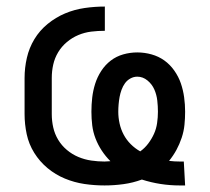

<svg xmlns="http://www.w3.org/2000/svg" viewBox="-20 -558 640 586"><path d="M528 8Q499 8 470 3.5Q441 -1 413 -10Q386 0 357 4Q328 8 299 8Q268 8 237.5 3.5Q207 -1 178 -13Q149 -25 125 -45Q101 -65 84.5 -91.5Q68 -118 61.5 -148.5Q55 -179 55 -210V-320Q55 -351 62 -381.5Q69 -412 85 -438.5Q101 -465 125.5 -485Q150 -505 178.5 -517Q207 -529 238 -533.5Q269 -538 300 -538V-464Q279 -464 258.5 -461.5Q238 -459 219 -451Q200 -443 184 -429.5Q168 -416 157.5 -398.5Q147 -381 142.5 -361Q138 -341 138 -320V-210Q138 -189 142.5 -169Q147 -149 157.5 -131.5Q168 -114 184 -100.5Q200 -87 219 -79Q238 -71 258.5 -68Q279 -65 299 -65Q304 -65 308 -65.5Q312 -66 317 -66Q302 -81 290.5 -98.5Q279 -116 271.5 -135.5Q264 -155 261.5 -175.5Q259 -196 259 -217Q259 -239 261.5 -260.5Q264 -282 270.5 -302.5Q277 -323 289 -341.5Q301 -360 318 -373Q335 -386 356 -392Q377 -398 399 -398Q421 -398 442.5 -392Q464 -386 481.5 -373.5Q499 -361 512 -342.5Q525 -324 532 -303.5Q539 -283 542 -261Q545 -239 545 -217Q545 -197 543 -177Q541 -157 534.5 -137.5Q528 -118 518.5 -100.5Q509 -83 496 -67Q504 -66 512.5 -65.5Q521 -65 529 -65Q532 -65 535 -65Q538 -65 541 -65L545 8Q541 8 536.5 8Q532 8 528 8ZM408 -96Q422 -106 432.5 -120Q443 -134 450 -149.5Q457 -165 459.5 -182.5Q462 -200 462 -217Q462 -234 460 -251.5Q458 -269 451 -285Q444 -301 430 -312.5Q416 -324 399 -324Q388 -324 378 -318.5Q368 -313 361.5 -304Q355 -295 351 -284Q347 -273 345 -262Q343 -251 342 -239.5Q341 -228 341 -217Q341 -199 345 -181Q349 -163 357.5 -147Q366 -131 379 -118Q392 -105 408 -96Z"/></svg>

Font: Iosevka Curly Extended
Style: Regular
Weight: 400
Width: 7
Monospace: yes
Designer: Belleve Invis
Foundry: Belleve Invis
Version: Version 11.1.0; ttfautohint (v1.8.3)